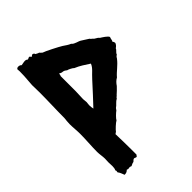

<svg xmlns="http://www.w3.org/2000/svg" viewBox="-213 -815 917 917"><g transform="rotate(-45 246.0 -356.5)"><path d="M59.6 -40C62.5 -37.1 62.5 -33.2 60.5 -26.4C69.3 -15.6 71.3 -4.9 76.2 5.9C86.9 5.9 92.8 3.9 100.6 -3.9C107.4 -3.9 100.6 1 117.2 -2.9C121.1 -2.9 125 -2 128.9 0C135.7 -2.9 140.6 -6.8 149.4 -7.8C153.3 -10.7 158.2 -17.6 163.1 -17.6C168 -17.6 170.9 -13.7 177.7 -13.7L184.6 -22.5V-55.7C184.6 -90.8 183.6 -127 182.6 -162.1L192.4 -168.9C195.3 -174.8 224.6 -202.1 232.4 -205.1C235.4 -212.9 256.8 -233.4 265.6 -239.3L272.5 -249C285.2 -256.8 292 -270.5 306.6 -277.3C309.6 -284.2 316.4 -286.1 319.3 -291C330.1 -299.8 338.9 -309.6 349.6 -320.3C357.4 -332 366.2 -341.8 378.9 -348.6C397.5 -371.1 421.9 -384.8 443.4 -413.1C446.3 -417 445.3 -419.9 456.1 -426.8C459 -437.5 469.7 -440.4 473.6 -451.2C481.4 -456.1 487.3 -462.9 490.2 -470.7C490.2 -475.6 488.3 -480.5 484.4 -485.4C489.3 -490.2 487.3 -497.1 492.2 -508.8C490.2 -518.6 462.9 -535.2 455.1 -540C453.1 -543.9 445.3 -549.8 432.6 -556.6C427.7 -563.5 420.9 -565.4 417 -572.3C406.2 -579.1 396.5 -585.9 384.8 -592.8C370.1 -603.5 349.6 -602.5 337.9 -617.2C325.2 -622.1 313.5 -630.9 301.8 -638.7C288.1 -647.5 223.6 -680.7 211.9 -683.6C207 -688.5 203.1 -690.4 200.2 -695.3C193.4 -696.3 189.5 -700.2 182.6 -703.1C181.6 -708 178.7 -710.9 171.9 -712.9C168 -711.9 165 -709 161.1 -706.1C157.2 -709 156.2 -713.9 152.3 -714.8C147.5 -714.8 143.6 -710.9 138.7 -710C134.8 -713.9 129.9 -715.8 124 -715.8C116.2 -715.8 107.4 -712.9 98.6 -711.9C94.7 -716.8 88.9 -718.8 82 -718.8C77.1 -718.8 73.2 -716.8 70.3 -712.9L71.3 -697.3C71.3 -676.8 70.3 -657.2 68.4 -636.7C68.4 -627.9 66.4 -618.2 66.4 -609.4C66.4 -590.8 67.4 -576.2 67.4 -557.6C67.4 -502.9 64.5 -448.2 64.5 -388.7C63.5 -377 61.5 -365.2 61.5 -350.6C61.5 -328.1 64.5 -304.7 64.5 -282.2C64.5 -243.2 60.5 -203.1 60.5 -164.1C60.5 -147.5 64.5 -130.9 64.5 -115.2C64.5 -107.4 63.5 -98.6 63.5 -89.8C63.5 -74.2 67.4 -54.7 59.6 -40ZM191.4 -348.6C191.4 -355.5 193.4 -361.3 193.4 -368.2C193.4 -375 191.4 -382.8 191.4 -389.6L193.4 -441.4C193.4 -475.6 193.4 -508.8 193.4 -543C194.3 -545.9 196.3 -547.9 196.3 -554.7L198.2 -557.6C201.2 -554.7 208 -550.8 216.8 -550.8C223.6 -549.8 229.5 -545.9 235.4 -541C240.2 -541 263.7 -529.3 266.6 -524.4C293 -513.7 315.4 -498 337.9 -483.4C329.1 -460.9 310.5 -450.2 288.1 -424.8C281.2 -417 196.3 -324.2 194.3 -323.2C192.4 -332 191.4 -339.8 191.4 -348.6Z"/></g></svg>

Font: Caesar Dressing Cyrillic
Style: Regular
Weight: 400
Designer: Dathan Boardman
Foundry: Open Window
Version: Version 1.00;July 2, 2020;FontCreator 13.0.0.2642 64-bit